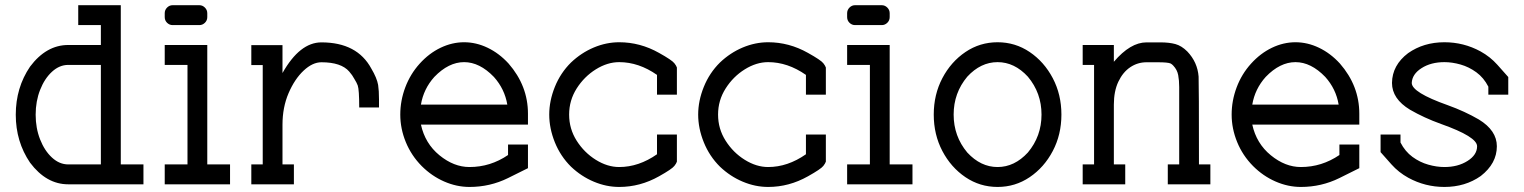

<svg xmlns="http://www.w3.org/2000/svg" viewBox="-20 -719 5945 749"><path d="M373.5 -77.6V-465.8H246.1Q211.9 -465.8 182.9 -439.2Q153.8 -412.6 136.5 -368.4Q119.1 -324.2 119.1 -271.5Q119.1 -219.2 136.5 -175Q153.8 -130.9 182.9 -104.2Q211.9 -77.6 246.1 -77.6ZM451.2 -77.6H539.6V0H246.1Q160.6 0 97.2 -84.5Q41.5 -166.5 41.5 -271.5Q41.5 -377 97.2 -459Q160.6 -543.5 246.1 -543.5H373.5V-621.1H285.2V-698.7H451.2Z M788.6 -77.6H877.4V0H622.6V-77.6H711.4V-465.8H622.6V-543.5H788.6ZM653.3 -621.1Q641.1 -621.1 631.8 -630.1Q622.6 -639.2 622.6 -652.3V-667.5Q622.6 -680.2 631.8 -689.5Q641.1 -698.7 653.3 -698.7H757.8Q770 -698.7 779.3 -689.5Q788.6 -680.2 788.6 -667.5V-652.3Q788.6 -639.2 779.3 -630.1Q770 -621.1 757.8 -621.1Z M1126.5 0H960.4V-77.6H1004.9V-465.3H960.4V-543H1082V-434.1Q1149.4 -553.7 1233.9 -553.7Q1373.5 -553.7 1428.7 -451.2Q1450.2 -415 1455.1 -387.7Q1458.5 -365.7 1458.5 -331.5V-299.8H1381.3Q1381.3 -369.6 1375.5 -385.7Q1371.6 -396.5 1361.8 -412.1Q1355 -425.3 1342.3 -439.9Q1311 -476.1 1233.9 -476.1Q1199.2 -476.1 1164.3 -443.4Q1129.4 -410.6 1105.7 -355.5Q1082 -300.3 1082 -232.4V-77.6H1126.5Z M1959 -311Q1948.7 -372.1 1906.7 -418.9Q1851.1 -476.6 1790.5 -476.6Q1730 -476.6 1674.3 -418.9Q1632.3 -372.1 1622.1 -311ZM1811.5 10.3Q1761.2 10.3 1712.6 -11Q1664.1 -32.2 1625 -71.3Q1584.5 -112.3 1563 -164.8Q1541.5 -217.3 1541.5 -272Q1541.5 -326.2 1561 -378.2Q1580.6 -430.2 1617.2 -470.7Q1653.8 -511.2 1698.7 -532.7Q1743.7 -554.2 1790.5 -554.2Q1837.4 -554.2 1882.3 -532.7Q1927.2 -511.2 1963.9 -471.2Q2039.6 -384.3 2039.6 -275.4V-232.9H1622.1Q1638.2 -159.2 1694.3 -113.3Q1750.5 -67.4 1811.5 -67.4Q1893.1 -67.4 1961.9 -114.3V-155.3H2039.6V-63L1961.9 -24.4Q1891.6 10.3 1811.5 10.3Z M2395.5 10.3Q2345.2 10.3 2296.4 -10.3Q2247.6 -30.8 2207.5 -68.8Q2166.5 -109.4 2144.5 -163.8Q2122.6 -218.3 2122.6 -272Q2122.6 -325.7 2144.5 -380.1Q2166.5 -434.6 2207.5 -475.1Q2247.6 -513.2 2296.4 -533.7Q2345.2 -554.2 2395.5 -554.2Q2477.1 -554.2 2550.8 -512.7Q2601.6 -484.4 2610.8 -472.2Q2618.2 -462.9 2620.6 -455.6V-349.6H2543V-426.8Q2471.7 -476.6 2395.5 -476.6Q2349.6 -476.6 2304.4 -448.5Q2259.3 -420.4 2229.7 -374Q2200.2 -327.6 2200.2 -272Q2200.2 -216.3 2229.7 -169.9Q2259.3 -123.5 2304.4 -95.5Q2349.6 -67.4 2395.5 -67.4Q2471.7 -67.4 2543 -117.2V-194.3H2620.6V-88.4Q2618.2 -81.1 2610.8 -71.8Q2601.6 -59.6 2550.8 -31.2Q2477.1 10.3 2395.5 10.3Z M2976.6 10.3Q2926.3 10.3 2877.4 -10.3Q2828.6 -30.8 2788.6 -68.8Q2747.6 -109.4 2725.6 -163.8Q2703.6 -218.3 2703.6 -272Q2703.6 -325.7 2725.6 -380.1Q2747.6 -434.6 2788.6 -475.1Q2828.6 -513.2 2877.4 -533.7Q2926.3 -554.2 2976.6 -554.2Q3058.1 -554.2 3131.8 -512.7Q3182.6 -484.4 3191.9 -472.2Q3199.2 -462.9 3201.7 -455.6V-349.6H3124V-426.8Q3052.7 -476.6 2976.6 -476.6Q2930.7 -476.6 2885.5 -448.5Q2840.3 -420.4 2810.8 -374Q2781.2 -327.6 2781.2 -272Q2781.2 -216.3 2810.8 -169.9Q2840.3 -123.5 2885.5 -95.5Q2930.7 -67.4 2976.6 -67.4Q3052.7 -67.4 3124 -117.2V-194.3H3201.7V-88.4Q3199.2 -81.1 3191.9 -71.8Q3182.6 -59.6 3131.8 -31.2Q3058.1 10.3 2976.6 10.3Z M3450.7 -77.6H3539.6V0H3284.7V-77.6H3373.5V-465.8H3284.7V-543.5H3450.7ZM3315.4 -621.1Q3303.2 -621.1 3293.9 -630.1Q3284.7 -639.2 3284.7 -652.3V-667.5Q3284.7 -680.2 3293.9 -689.5Q3303.2 -698.7 3315.4 -698.7H3419.9Q3432.1 -698.7 3441.4 -689.5Q3450.7 -680.2 3450.7 -667.5V-652.3Q3450.7 -639.2 3441.4 -630.1Q3432.1 -621.1 3419.9 -621.1Z M3871.6 -67.4Q3937.5 -67.4 3989.7 -124Q4043 -187.5 4043 -272Q4043 -356.4 3989.7 -419.9Q3937.5 -476.6 3871.6 -476.6Q3805.7 -476.6 3753.4 -419.9Q3700.2 -356.4 3700.2 -272Q3700.2 -187.5 3753.4 -124Q3805.7 -67.4 3871.6 -67.4ZM3871.6 10.3Q3802.7 10.3 3746.3 -27.8Q3689.9 -65.9 3656.2 -129.9Q3622.6 -193.8 3622.6 -272Q3622.6 -350.1 3656.2 -414.1Q3689.9 -478 3746.3 -516.1Q3802.7 -554.2 3871.6 -554.2Q3940.4 -554.2 3996.8 -516.1Q4053.2 -478 4086.9 -414.1Q4120.6 -350.1 4120.6 -272Q4120.6 -193.8 4086.9 -129.9Q4053.2 -65.9 3996.8 -27.8Q3940.4 10.3 3871.6 10.3Z M4701.7 0H4535.6V-77.6H4580.1V-379.4Q4580.1 -405.3 4576.2 -426Q4572.3 -446.8 4557.1 -462.9Q4552.2 -468.3 4546.9 -471.2Q4536.6 -476.1 4496.1 -476.1H4452.6Q4418 -476.1 4389.2 -456.8Q4360.4 -437.5 4342.8 -400.4Q4325.2 -363.3 4325.2 -311V-77.6H4369.6V0H4203.6V-77.6H4248V-465.8H4203.6V-543.5H4325.2V-478Q4389.6 -553.7 4452.6 -553.7H4506.8Q4541 -553.7 4565.2 -547.1Q4589.4 -540.5 4611.8 -518.1Q4651.4 -476.6 4655.8 -420.4Q4657.2 -396.5 4657.2 -77.6H4701.7Z M5202.1 -311Q5191.9 -372.1 5149.9 -418.9Q5094.2 -476.6 5033.7 -476.6Q4973.1 -476.6 4917.5 -418.9Q4875.5 -372.1 4865.2 -311ZM5054.7 10.3Q5004.4 10.3 4955.8 -11Q4907.2 -32.2 4868.2 -71.3Q4827.6 -112.3 4806.2 -164.8Q4784.7 -217.3 4784.7 -272Q4784.7 -326.2 4804.2 -378.2Q4823.7 -430.2 4860.4 -470.7Q4897 -511.2 4941.9 -532.7Q4986.8 -554.2 5033.7 -554.2Q5080.6 -554.2 5125.5 -532.7Q5170.4 -511.2 5207 -471.2Q5282.7 -384.3 5282.7 -275.4V-232.9H4865.2Q4881.3 -159.2 4937.5 -113.3Q4993.7 -67.4 5054.7 -67.4Q5136.2 -67.4 5205.1 -114.3V-155.3H5282.7V-63L5205.1 -24.4Q5134.8 10.3 5054.7 10.3Z M5614.7 10.3Q5539.6 10.3 5474.1 -25.4Q5436 -46.4 5408.2 -77.6L5365.7 -125.5V-194.3H5443.4V-163.1Q5461.4 -127.9 5490.2 -106.9Q5519 -85.9 5551.8 -76.7Q5584.5 -67.4 5614.7 -67.4Q5667.5 -67.4 5704.8 -91.1Q5742.2 -114.7 5742.2 -148.4Q5742.2 -185.5 5601.6 -235.4Q5535.2 -259.3 5480.5 -291Q5410.2 -333.5 5410.2 -395.5Q5411.1 -464.8 5473.1 -511.7Q5533.7 -554.2 5614.7 -554.2Q5689.9 -554.2 5755.4 -518.6Q5793.5 -497.6 5821.3 -466.3L5863.8 -418.5V-349.6H5786.1V-380.9Q5768.1 -416 5739.3 -437Q5710.4 -458 5677.7 -467.3Q5645 -476.6 5614.7 -476.6Q5562 -476.6 5525.4 -453.1Q5488.8 -429.7 5487.3 -395.5Q5487.3 -358.4 5627.9 -308.6Q5694.3 -284.7 5749 -252.9Q5819.3 -210 5819.3 -148.4Q5819.3 -81.1 5756.3 -32.2Q5695.8 10.3 5614.7 10.3Z"/></svg>

Font: Turpis
Style: Regular
Weight: 400
Designer: GGBotNet
Foundry: f0n7
Version: 1.00